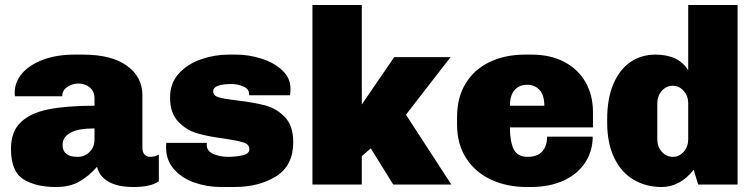

<svg xmlns="http://www.w3.org/2000/svg" viewBox="-20 -740 3028 770"><path d="M551 -359V-148Q551 -129 560 -120Q569 -111 582 -111Q601 -111 617 -120V-13Q585 10 516 10Q452 10 415 -11.5Q378 -33 369 -71Q337 -34 298.5 -12Q260 10 204 10Q124 10 74 -21Q24 -52 24 -143Q24 -212 63 -249.5Q102 -287 174.5 -301.5Q247 -316 359 -316V-345Q359 -373 340.5 -389Q322 -405 294 -405Q271 -405 250.5 -391.5Q230 -378 230 -358V-354H40Q39 -357 39 -368Q39 -411 68.5 -445.5Q98 -480 152.5 -500.5Q207 -521 279 -521H312Q428 -521 489.5 -476Q551 -431 551 -359ZM231 -159Q231 -111 291 -111Q319 -111 339 -130.5Q359 -150 359 -181V-225Q293 -225 262 -207.5Q231 -190 231 -159Z M1145 -384Q1145 -370 1143 -358H979V-363Q979 -383 956.5 -393Q934 -403 909 -403Q835 -403 835 -374Q835 -356 857.5 -349.5Q880 -343 932 -337Q1000 -329 1044.5 -317Q1089 -305 1122.5 -270.5Q1156 -236 1156 -170Q1156 -76 1087.5 -33Q1019 10 919 10H867Q811 10 760.5 -7.5Q710 -25 678 -61Q646 -97 646 -149Q646 -160 647 -167H810Q809 -164 809 -160Q809 -134 835.5 -122.5Q862 -111 895 -111Q925 -111 952.5 -117Q980 -123 980 -142Q980 -161 957 -168.5Q934 -176 881 -184Q817 -192 772 -205Q727 -218 694.5 -252.5Q662 -287 662 -349Q662 -407 697.5 -445.5Q733 -484 787 -502.5Q841 -521 897 -521H928Q976 -521 1026.5 -505.5Q1077 -490 1111 -459Q1145 -428 1145 -384Z M1431 -321 1561 -511H1787L1608 -280L1790 0H1557L1467 -145L1431 -114V0H1233V-720H1431Z M2358 -291V-229H2025Q2025 -173 2040 -142Q2055 -111 2096 -111Q2135 -111 2154.5 -132.5Q2174 -154 2174 -192H2357Q2357 -135 2327.5 -89Q2298 -43 2241.5 -16.5Q2185 10 2108 10H2093Q2013 10 1949.5 -19.5Q1886 -49 1849.5 -105.5Q1813 -162 1813 -240V-271Q1813 -349 1847.5 -405.5Q1882 -462 1944 -491.5Q2006 -521 2086 -521H2111Q2188 -521 2243.5 -491.5Q2299 -462 2328.5 -410Q2358 -358 2358 -291ZM2025 -316H2163Q2163 -358 2144 -379Q2125 -400 2094 -400Q2062 -400 2043.5 -378.5Q2025 -357 2025 -316Z M2740 -458V-720H2938V0H2780L2762 -59Q2707 10 2633 10Q2571 10 2521.5 -19Q2472 -48 2443.5 -106.5Q2415 -165 2415 -250V-261Q2415 -346 2440.5 -404.5Q2466 -463 2509.5 -492Q2553 -521 2608 -521Q2702 -521 2740 -458ZM2616 -326V-181Q2616 -152 2634 -131.5Q2652 -111 2678 -111Q2704 -111 2722 -131.5Q2740 -152 2740 -181V-326Q2740 -355 2722 -375.5Q2704 -396 2678 -396Q2652 -396 2634 -375.5Q2616 -355 2616 -326Z"/></svg>

Font: Chivo Black
Style: Regular
Weight: 900
Designer: Hector Gatti
Foundry: Omnibus-Type
Version: Version 1.007